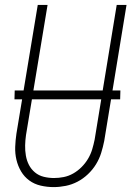

<svg xmlns="http://www.w3.org/2000/svg" viewBox="-20 -755 540 783"><path d="M199 8Q172 8 146 2Q120 -4 99.5 -19Q79 -34 66 -56Q53 -78 47 -103.5Q41 -129 42 -156Q43 -183 47 -210L134 -735H174L86 -204Q83 -183 82.5 -162Q82 -141 85.5 -120.5Q89 -100 98 -82.5Q107 -65 122.5 -52Q138 -39 158.5 -34Q179 -29 200 -29Q220 -29 240 -33Q260 -37 278.5 -47.5Q297 -58 312.5 -73.5Q328 -89 339 -107.5Q350 -126 356 -146Q362 -166 366 -186L456 -735H496L405 -180Q400 -155 392.5 -131Q385 -107 371.5 -85Q358 -63 338.5 -44.5Q319 -26 296 -14Q273 -2 248 3Q223 8 199 8ZM470 -350H39L40 -386H471Z"/></svg>

Font: Iosevka Term Curly XLt Obl
Style: Regular
Weight: 200
Italic angle: -9°
Designer: Belleve Invis
Foundry: Belleve Invis
Version: Version 32.3.0